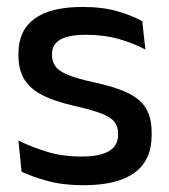

<svg xmlns="http://www.w3.org/2000/svg" viewBox="-20 -521 486 552"><path d="M220 11.5Q161 11.5 116.5 -0.8Q72 -13 42 -27.5L33 -117Q70 -98.5 114.5 -84.8Q159 -71 214.5 -71Q268 -71 293.8 -86.8Q319.5 -102.5 319.5 -133.5V-137.5Q319.5 -157.5 309 -170.8Q298.5 -184 271.8 -194.5Q245 -205 196 -216Q134.5 -230 99 -249Q63.5 -268 48.2 -295.8Q33 -323.5 33 -362.5V-367Q33 -433 79 -467Q125 -501 217 -501Q275 -501 318 -488.5Q361 -476 389 -460L398 -378.5Q364.5 -396.5 321.8 -408.8Q279 -421 227 -421Q191.5 -421 170 -414.2Q148.5 -407.5 139 -395.2Q129.5 -383 129.5 -366V-362.5Q129.5 -344 139.5 -330.2Q149.5 -316.5 175.2 -305.8Q201 -295 247 -285Q309 -272 346 -254.5Q383 -237 399.5 -209.8Q416 -182.5 416 -139.5V-132Q416 -60.5 367 -24.5Q318 11.5 220 11.5Z"/></svg>

Font: Anek Bangla Medium
Style: Regular
Weight: 500
Designer: Sulekha Rajkumar (Bangla), Yesha Goshar (Latin)
Foundry: Ek Type
Version: Version 1.003